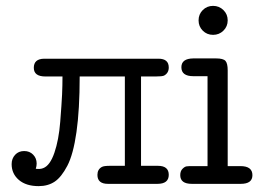

<svg xmlns="http://www.w3.org/2000/svg" viewBox="-20 -632 913 660"><path d="M20 -67.9Q20 -86.9 32 -99.9Q43.9 -112.8 63 -112.8Q82 -112.8 94 -100.3Q106 -87.9 106 -69.8Q106 -61 103 -51.8Q119.1 -49.8 128.9 -54.2Q151.9 -63 167 -106.9Q182.1 -150.9 187 -212.9Q191.9 -274.9 193.4 -306.9Q194.8 -338.9 194.8 -369.1H136.2Q96.2 -369.1 96.2 -398.9Q96.2 -429.7 131.8 -430.2H524.9Q560.1 -430.2 560.1 -399.9Q560.1 -380.9 543.9 -372.1Q537.1 -369.1 515.1 -369.1H464.8V-62H522.9Q560.1 -62 560.1 -31Q560.1 0 521 0H351.1Q314.9 0 314.9 -30.8Q314.9 -49.8 330.1 -58.1Q336.9 -62 357.9 -62H409.2V-369.1H253.9Q253.9 -255.4 242.9 -178.2Q231.9 -101.1 211.4 -62Q190.9 -22.9 168 -7.6Q145 7.8 112.8 7.8Q69.8 7.8 44.9 -13.4Q20 -34.7 20 -67.9Z M599.6 -29.8Q599.6 -43.9 607.2 -51.5Q614.7 -59.1 621.1 -60.1Q627.4 -61 639.6 -61H693.4V-370.1H644.5Q603.5 -370.1 603.5 -400.9Q603.5 -430.7 644.5 -431.2H722.7Q747.6 -431.2 755.1 -422.6Q762.7 -414.1 762.7 -390.1V-61H806.6Q847.7 -61 847.7 -29.8Q847.7 0 807.6 0H639.6Q599.6 0 599.6 -29.8ZM677 -526.6Q662.6 -541 662.6 -562Q662.6 -583 677 -597.4Q691.4 -611.8 712.4 -611.8Q733.4 -611.8 748 -597.4Q762.7 -583 762.7 -562Q762.7 -541 748 -526.6Q733.4 -512.2 712.4 -512.2Q691.4 -512.2 677 -526.6Z"/></svg>

Font: CMU Typewriter Text Variable Width
Style: Medium
Weight: 500
Version: Version 0.7.0